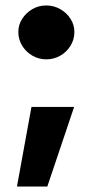

<svg xmlns="http://www.w3.org/2000/svg" viewBox="-20 -565 331 702"><path d="M42 117 95 -174H251L153 117ZM149 -348Q122 -348 98.5 -361.5Q75 -375 61 -398Q47 -421 47 -448Q47 -474 61 -496Q75 -518 98 -531.5Q121 -545 149 -545Q177 -545 200.5 -531.5Q224 -518 238 -496Q252 -474 252 -448Q252 -421 238 -398Q224 -375 200.5 -361.5Q177 -348 149 -348Z"/></svg>

Font: REM SemiBold
Style: Regular
Weight: 600
Designer: Octavio Pardo
Foundry: Ashler Design
Version: Version 1.005;gftools[0.9.28]